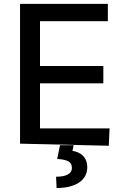

<svg xmlns="http://www.w3.org/2000/svg" viewBox="-20 -747 641 984"><path d="M537.6 0 541.5 -88.8H185V-320H509.6V-408.7H185V-638.5H532.7V-727.3H82.7V-10.7ZM273.1 67.5C326 71.7 348.7 81.3 348.4 113.6C348.4 146 314.6 158.7 267.4 158.7L269.9 216.6C372.5 216.6 427.6 173.3 427.2 110.4C427.2 56.5 391 32 351.6 26.3L357.2 -2.8H287.6Z"/></svg>

Font: Inter 465
Style: Regular
Weight: 400
Designer: Rasmus Andersson
Foundry: rsms
Version: Version 3.019;Glyphs 3.1.2 (3151)